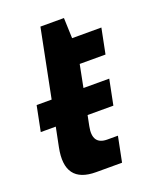

<svg xmlns="http://www.w3.org/2000/svg" viewBox="-143 -665 592 734"><g transform="rotate(-20 153.0 -298.0)"><path d="M55.7 -318.8 110.8 -595.7H206.5L209.5 -512.7H328.6L308.1 -410.2H203.1L185.1 -318.8H290L269.5 -216.3H164.6L156.2 -174.3Q141.6 -102.5 203.6 -102.5H246.6L226.1 0H120.6Q-8.3 0 19.5 -138.2L35.2 -216.3H-25.9L-5.4 -318.8Z"/></g></svg>

Font: Sansation
Style: Bold Italic
Weight: 700
Designer: Bernd Montag
Version: Version 1.301